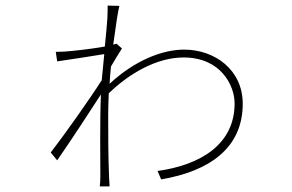

<svg xmlns="http://www.w3.org/2000/svg" viewBox="-20 -649 1040 685"><path d="M396 -493C393 -492 389 -491 384 -490C393 -557 401 -611 406 -628L364 -629C364 -622 364 -595 363 -582C362 -563 358 -525 354 -483C305 -474 239 -467 211 -465C205 -465 193 -464 179 -464L184 -430C235 -437 314 -450 352 -456C349 -424 346 -392 343 -363C304 -301 204 -160 161 -105L184 -77C232 -146 298 -247 340 -312C336 -213 338 -88 338 -19C338 -7 337 10 336 16H371C370 4 370 -7 369 -20C366 -95 366 -161 366 -240C366 -264 367 -289 368 -316C442 -388 540 -444 635 -444C768 -444 817 -344 817 -280C817 -133 694 -60 542 -39L555 -9C726 -38 846 -120 846 -279C846 -400 746 -472 637 -472C560 -472 461 -434 371 -350C372 -371 374 -392 376 -412C389 -435 405 -460 415 -476Z"/></svg>

Font: Noto Sans T Chinese Thin
Style: Regular
Weight: 100
Designer: Ryoko NISHIZUKA (kana & ideographs); Paul D. Hunt (Latin, Greek & Cyrillic); Wenlong ZHANG (bopomofo); Sandoll Communica
Foundry: Adobe Systems Incorporated
Version: Version 1.000;PS 1;hotconv 1.0.78;makeotf.lib2.5.61930